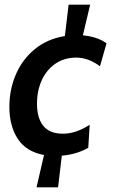

<svg xmlns="http://www.w3.org/2000/svg" viewBox="-20 -656 495 820"><path d="M138 -213Q138 -152 165 -118.5Q192 -85 249 -85Q304 -85 363 -123L357 -25Q309 3 244 9L228 144H136L168 6Q92 -8 56 -63Q20 -118 20 -200Q20 -273 47.5 -337.5Q75 -402 128.5 -446Q182 -490 257 -502L273 -636H365L334 -505Q397 -499 435 -471L407 -373Q357 -410 306 -410Q254 -410 216 -383.5Q178 -357 158 -312.5Q138 -268 138 -213Z"/></svg>

Font: Cabin SemiBold
Style: Italic
Weight: 600
Italic angle: -7°
Designer: Pablo Impallari
Foundry: Pablo Impallari. http://www.impallari.com Igino Marini. http://www.ikern.com
Version: Version 2.200